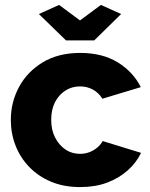

<svg xmlns="http://www.w3.org/2000/svg" viewBox="-20 -750 610 780"><path d="M306 10Q239 10 187 -12Q135 -34 98.5 -72Q62 -110 43 -159Q24 -208 24 -263Q24 -335 57.5 -397Q91 -459 154 -497Q217 -535 306 -535Q396 -535 458.5 -496.5Q521 -458 552 -396L396 -349Q381 -373 357.5 -386Q334 -399 305 -399Q272 -399 245.5 -382Q219 -365 203.5 -335Q188 -305 188 -263Q188 -222 204 -191Q220 -160 246 -142.5Q272 -125 305 -125Q325 -125 342.5 -131.5Q360 -138 374.5 -150Q389 -162 397 -177L553 -129Q534 -89 498.5 -57.5Q463 -26 415 -8Q367 10 306 10ZM220 -730 305 -667 390 -730 472 -693 363 -586H248L138 -693Z"/></svg>

Font: Raleway Thin ExtraBold
Style: Regular
Weight: 800
Version: Version 4.026